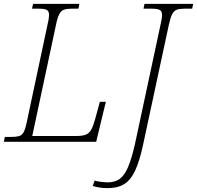

<svg xmlns="http://www.w3.org/2000/svg" viewBox="-34 -734 1020 994"><path d="M-14 0 -9 -25H20Q48 -25 63.5 -29Q79 -33 88 -49Q97 -65 104 -99L212 -606Q216 -622 218 -635Q220 -648 220 -656Q220 -677 207.5 -683Q195 -689 169 -689H132L137 -714H377L372 -689H335Q311 -689 296.5 -683.5Q282 -678 272.5 -660Q263 -642 256 -606L133 -30H362Q393 -30 410.5 -37Q428 -44 438.5 -63Q449 -82 459 -119L483 -207H514L464 0ZM524 240Q500 240 482 237Q464 234 446 229L456 201Q468 205 489 207.5Q510 210 525 210Q560 210 585 192.5Q610 175 628.5 132Q647 89 664 15L797 -606Q805 -640 805 -656Q805 -677 792 -683Q779 -689 753 -689H709L714 -714H966L961 -689H920Q895 -689 880.5 -683.5Q866 -678 857 -660Q848 -642 840 -605L707 14Q689 99 666 148.5Q643 198 609 219Q575 240 524 240Z"/></svg>

Font: Noto Serif ExtraLight
Style: Italic
Weight: 200
Italic angle: -12°
Designer: Monotype Design Team
Foundry: Monotype Imaging Inc.
Version: Version 2.014; ttfautohint (v1.8.4.7-5d5b)